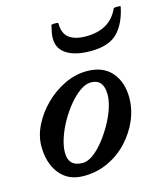

<svg xmlns="http://www.w3.org/2000/svg" viewBox="-101 -727 710 819"><g transform="rotate(-15 253.5 -317.5)"><path d="M169 13Q101 13 63.5 -34Q26 -81 26 -156Q26 -202 49 -248Q72 -294 110.5 -332Q149 -370 197 -393Q245 -416 295 -416Q367 -416 404.5 -372.5Q442 -329 442 -260Q442 -209 421 -160.5Q400 -112 363 -72.5Q326 -33 276.5 -10Q227 13 169 13ZM179 -42Q200 -42 224 -59Q248 -76 271 -104.5Q294 -133 313.5 -167Q333 -201 344.5 -235Q356 -269 356 -297Q356 -365 300 -365Q277 -365 251.5 -347Q226 -329 202 -300Q178 -271 158.5 -236.5Q139 -202 127.5 -167Q116 -132 116 -104Q116 -42 179 -42ZM335 -494Q268 -494 230 -518Q192 -542 192 -588Q192 -602 195 -615.5Q198 -629 201 -644Q202 -647 209.5 -647.5Q217 -648 224.5 -647.5Q232 -647 232 -644Q232 -599 258 -579.5Q284 -560 332 -560Q438 -560 476 -644Q477 -647 485 -647.5Q493 -648 500.5 -647.5Q508 -647 507 -644Q492 -571 453.5 -532.5Q415 -494 335 -494Z"/></g></svg>

Font: Junicode SmExp
Style: Bold Italic
Weight: 700
Width: 6
Italic angle: -11°
Designer: Peter S. Baker
Version: Version 2.205; ttfautohint (v1.8.4)